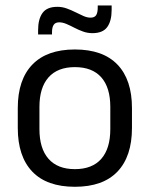

<svg xmlns="http://www.w3.org/2000/svg" viewBox="-20 -686 560 718"><path d="M260 12.5Q155 12.5 100.8 -44.2Q46.5 -101 46.5 -207.5V-282Q46.5 -388 101 -444.5Q155.5 -501 260 -501Q365 -501 419.2 -444.5Q473.5 -388 473.5 -282V-207.5Q473.5 -101 419.2 -44.2Q365 12.5 260 12.5ZM260 -53.5Q325 -53.5 358.8 -92Q392.5 -130.5 392.5 -203V-286.5Q392.5 -358.5 358.8 -396.8Q325 -435 260 -435Q195.5 -435 161.5 -396.8Q127.5 -358.5 127.5 -286.5V-203Q127.5 -130.5 161.5 -92Q195.5 -53.5 260 -53.5ZM325.5 -562Q307.5 -562 290.8 -568Q274 -574 258.2 -582.2Q242.5 -590.5 228.2 -596.5Q214 -602.5 201.5 -602.5Q187 -602.5 180.8 -593.2Q174.5 -584 174.5 -565.5V-557H122.5V-573.5Q122.5 -614.5 139 -637.5Q155.5 -660.5 194.5 -660.5Q213 -660.5 230 -654.2Q247 -648 262.5 -640.2Q278 -632.5 292 -626.2Q306 -620 318.5 -620Q333.5 -620 339.5 -629.2Q345.5 -638.5 345.5 -657.5V-665.5H397.5V-649Q397.5 -607.5 381 -584.8Q364.5 -562 325.5 -562Z"/></svg>

Font: Anek Kannada
Style: Regular
Weight: 400
Version: Version 1.003